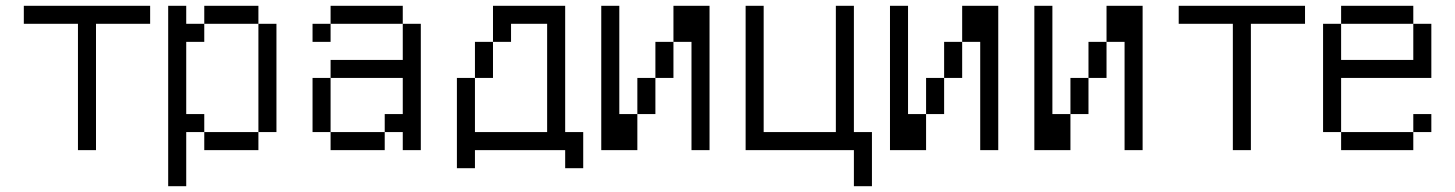

<svg xmlns="http://www.w3.org/2000/svg" viewBox="-20 -520 5040 665"><path d="M500 -437.5V-500H62.5V-437.5H250V0H312.5V-437.5Z M562.5 -500Q562.5 -500 562.5 125H625V-62.5H687.5V0H875V-62.5H687.5V-125H625Q625 -125 625 -375H687.5V-437.5H625V-500ZM875 -62.5H937.5Q937.5 -62.5 937.5 -437.5H875Q875 -437.5 875 -62.5ZM687.5 -437.5H875V-500H687.5Z M1125 -62.5V0H1312.5V-62.5ZM1125 -62.5V-250H1062.5V-62.5ZM1375 -62.5V0H1437.5V-437.5H1375Q1375 -437.5 1375 -312.5H1125V-250H1375Q1375 -250 1375 -125H1312.5V-62.5ZM1125 -437.5H1062.5V-375H1125ZM1125 -437.5H1375V-500H1125Z M1937.5 0V62.5H2000Q2000 62.5 2000 -62.5H1937.5V-500H1687.5Q1687.5 -500 1687.5 -375H1625Q1625 -375 1625 -250H1562.5V62.5H1625V0ZM1625 -62.5V-250H1687.5Q1687.5 -250 1687.5 -375H1750V-437.5H1875Q1875 -437.5 1875 -62.5Z M2062.5 -500Q2062.5 -500 2062.5 0H2187.5Q2187.5 0 2187.5 -125H2125Q2125 -125 2125 -500ZM2375 -375Q2375 -375 2375 0H2437.5Q2437.5 0 2437.5 -500H2312.5Q2312.5 -500 2312.5 -375H2250Q2250 -375 2250 -250H2187.5Q2187.5 -250 2187.5 -125H2250Q2250 -125 2250 -250H2312.5Q2312.5 -250 2312.5 -375Z M2937.5 0Q2937.5 0 2937.5 125H3000V-62.5H2937.5V-500H2875V-62.5H2625V-500H2562.5Q2562.5 -500 2562.5 0Z M3062.5 -500Q3062.5 -500 3062.5 0H3187.5Q3187.5 0 3187.5 -125H3125Q3125 -125 3125 -500ZM3375 -375Q3375 -375 3375 0H3437.5Q3437.5 0 3437.5 -500H3312.5Q3312.5 -500 3312.5 -375H3250Q3250 -375 3250 -250H3187.5Q3187.5 -250 3187.5 -125H3250Q3250 -125 3250 -250H3312.5Q3312.5 -250 3312.5 -375Z M3562.5 -500Q3562.5 -500 3562.5 0H3687.5Q3687.5 0 3687.5 -125H3625Q3625 -125 3625 -500ZM3875 -375Q3875 -375 3875 0H3937.5Q3937.5 0 3937.5 -500H3812.5Q3812.5 -500 3812.5 -375H3750Q3750 -375 3750 -250H3687.5Q3687.5 -250 3687.5 -125H3750Q3750 -125 3750 -250H3812.5Q3812.5 -250 3812.5 -375Z M4500 -437.5V-500H4062.5V-437.5H4250V0H4312.5V-437.5Z M4937.5 -62.5V-125H4875V-62.5H4625V0H4875V-62.5ZM4625 -62.5V-250H4937.5V-437.5H4875Q4875 -437.5 4875 -312.5H4625Q4625 -312.5 4625 -437.5H4562.5Q4562.5 -437.5 4562.5 -62.5ZM4625 -437.5H4875V-500H4625Z"/></svg>

Font: UnifontExMono
Style: Regular
Weight: 500
Version: Version 15.0.06